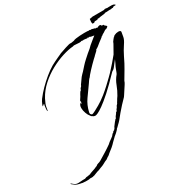

<svg xmlns="http://www.w3.org/2000/svg" viewBox="-347 -911 1559 1593"><g transform="rotate(-30 432.5 -115.0)"><path d="M-3 464Q-6 464 -9 463Q-12 462 -16 461Q-26 459 -35 457.5Q-44 456 -55 452Q-59 450 -63 448.5Q-67 447 -71 445Q-75 441 -87 432.5Q-99 424 -101 420L-97 417L-92 422Q-80 433 -67 441Q-60 444 -53.5 445Q-47 446 -40 446Q-29 446 -17.5 444.5Q-6 443 5 443H25L44 436L48 438Q50 435 62 434.5Q74 434 72 431Q75 431 77 433Q89 425 104.5 421Q120 417 134 411Q141 409 147.5 405Q154 401 162 400Q168 391 183.5 387Q199 383 209 377Q242 357 274.5 337Q307 317 338 295Q343 291 347 287Q351 283 355 280Q365 272 376 265Q387 258 396 250L410 233Q412 231 414 231Q416 231 417 230L425 220L426 217H433L446 202L451 191L476 158Q479 153 483.5 149.5Q488 146 490 141V139H491Q492 140 493.5 140.5Q495 141 495 140Q502 121 518 104L522 96Q525 93 529 91Q533 89 535 85L537 78L550 61L555 50L567 37Q569 32 572 27Q575 22 578 18Q579 16 581 13Q583 10 585 6L588 1Q591 -4 594.5 -8.5Q598 -13 601 -18Q624 -56 640 -99Q656 -142 684 -175Q687 -178 693 -193.5Q699 -209 704.5 -223.5Q710 -238 711 -239Q713 -242 720.5 -257.5Q728 -273 736 -292Q717 -267 703.5 -250Q690 -233 691 -234Q682 -224 678 -221.5Q674 -219 671.5 -218.5Q669 -218 664 -213Q585 -130 529.5 -80.5Q474 -31 439 -6.5Q404 18 386.5 25.5Q369 33 364 33Q346 33 337 23Q336 22 335 22Q334 22 332 21Q329 19 326.5 15.5Q324 12 322 9Q310 -4 300.5 -30Q291 -56 291 -80Q291 -95 295 -104Q297 -107 300.5 -114.5Q304 -122 304 -124H305Q305 -110 308 -110Q311 -110 314.5 -121.5Q318 -133 318 -136Q318 -135 317.5 -135.5Q317 -136 317 -136H316Q315 -135 315 -133Q315 -131 313 -130Q310 -133 311 -135Q326 -156 331.5 -166Q337 -176 340.5 -183Q344 -190 351 -200Q353 -204 356.5 -205.5Q360 -207 362 -211Q365 -216 366.5 -221Q368 -226 372 -230Q374 -229 378.5 -235.5Q383 -242 383 -242L384 -247Q398 -265 410.5 -284.5Q423 -304 439 -320L454 -335L489 -374Q505 -392 526 -411Q547 -430 565 -446Q569 -450 573.5 -453Q578 -456 582 -460Q600 -474 608 -483Q616 -492 634 -506Q644 -514 659 -526.5Q674 -539 686 -548L681 -549L658 -553Q651 -554 645 -559Q640 -556 636 -557Q632 -557 628 -561L624 -557H622Q620 -557 610 -559Q600 -561 592 -561Q586 -561 584 -559Q581 -561 577 -561Q573 -561 570 -562Q563 -558 550 -558Q539 -558 525.5 -559.5Q512 -561 502 -561Q491 -561 488 -558Q443 -555 384.5 -536.5Q326 -518 266 -485.5Q206 -453 154.5 -406.5Q103 -360 71 -301Q64 -287 54 -264.5Q44 -242 39 -201Q39 -200 36.5 -199Q34 -198 34 -211Q34 -217 35 -226.5Q36 -236 38 -250V-251Q38 -255 40.5 -260Q43 -265 40 -266L22 -252Q21 -257 25.5 -268Q30 -279 36.5 -291.5Q43 -304 48 -310Q76 -347 112 -383.5Q148 -420 187 -452Q226 -484 263 -506Q280 -516 296.5 -523.5Q313 -531 329 -539Q331 -540 341 -544.5Q351 -549 361 -553.5Q371 -558 372 -559Q380 -561 396 -567Q412 -573 431 -579Q450 -585 465.5 -589Q481 -593 487 -590L518 -595Q525 -600 542.5 -602.5Q560 -605 582 -606.5Q604 -608 623 -608Q639 -608 650.5 -607.5Q662 -607 666 -605V-606Q668 -607 672 -607Q676 -607 678.5 -606Q681 -605 683 -603Q689 -606 694 -604Q697 -604 700 -602.5Q703 -601 706 -600H709Q714 -600 717.5 -597.5Q721 -595 724 -593Q729 -596 731 -595Q733 -595 735 -593.5Q737 -592 738 -590Q740 -591 750.5 -595.5Q761 -600 761 -598Q764 -600 768 -600Q774 -600 776.5 -593Q779 -586 789 -587H793Q799 -587 798 -583.5Q797 -580 804 -575Q809 -571 813 -567.5Q817 -564 817 -561Q817 -556 802 -547Q786 -545 776.5 -536.5Q767 -528 758 -526L757 -523Q750 -522 745.5 -516.5Q741 -511 734 -510Q732 -506 730.5 -505Q729 -504 723 -499Q708 -488 693 -476.5Q678 -465 664 -453Q661 -450 653.5 -446Q646 -442 643 -440Q638 -436 638.5 -433Q639 -430 633 -426Q632 -425 624 -417.5Q616 -410 608.5 -403Q601 -396 601 -395Q597 -392 583.5 -379Q570 -366 552.5 -348.5Q535 -331 518.5 -313Q502 -295 491 -282Q480 -269 479 -266Q471 -260 462.5 -247.5Q454 -235 448 -226Q411 -174 377.5 -127Q344 -80 330 -18Q329 -15 329 -10Q329 -2 333 1.5Q337 5 342 10Q350 9 360.5 4.5Q371 0 378 -4Q386 -8 421.5 -28Q457 -48 500 -82Q532 -108 563 -136.5Q594 -165 616 -187Q638 -209 644 -215Q671 -244 699 -276Q727 -308 745 -331L789 -409L795 -423Q794 -423 797.5 -427.5Q801 -432 805 -437L807 -441V-440Q812 -445 814 -448.5Q816 -452 814 -452L820 -453Q824 -458 827 -461.5Q830 -465 833 -466Q853 -476 873 -476Q883 -476 889.5 -473Q896 -470 896 -462L888 -416Q884 -393 859.5 -357Q835 -321 813 -276Q785 -217 762 -179Q739 -141 714 -98Q709 -82 700 -69L652 5L643 18L642 19Q622 39 597 66Q572 93 553 116Q540 131 526.5 148.5Q513 166 499 180Q496 182 487.5 191Q479 200 471 207.5Q463 215 461 216Q460 221 450.5 229.5Q441 238 437 243Q430 250 421.5 256Q413 262 406 270L379 296Q363 314 344.5 329.5Q326 345 307 359Q303 363 293.5 371Q284 379 279 380L260 394L239 403Q232 407 224.5 411Q217 415 209 419Q203 421 197 424Q191 427 183 429Q179 431 163.5 437Q148 443 143 443L105 458Q101 459 96.5 459.5Q92 460 88 462H60Q58 464 50.5 464.5Q43 465 35 465Q26 465 18.5 465Q11 465 7 464L-3 463ZM737 -639Q734 -639 732 -640Q730 -641 727 -640Q722 -639 721 -643Q720 -647 719.5 -651.5Q719 -656 719 -661Q721 -668 720.5 -675.5Q720 -683 724 -687Q726 -688 726.5 -687Q727 -686 728 -686Q730 -686 740 -688.5Q750 -691 751 -691H862L865 -692Q866 -696 875 -695Q884 -694 893.5 -692.5Q903 -691 903 -693H935Q944 -693 952 -691Q953 -691 953.5 -689.5Q954 -688 955 -688Q957 -688 962.5 -685.5Q968 -683 964 -678Q963 -677 961.5 -677Q960 -677 958 -677Q957 -677 955.5 -677.5Q954 -678 952 -677Q945 -675 945 -676Q945 -678 938 -674Q937 -673 938 -672.5Q939 -672 937 -670H932Q924 -670 923 -671Q922 -671 921.5 -669.5Q921 -668 919 -668H897L861 -666Q860 -666 859.5 -666.5Q859 -667 858 -667H857L852 -663L798 -656Q797 -653 793 -653Q789 -653 784.5 -654.5Q780 -656 777 -651Q774 -648 766 -648H757Q753 -648 749.5 -647.5Q746 -647 745 -645Q744 -645 744 -646Q744 -648 741.5 -643.5Q739 -639 737 -639Z"/></g></svg>

Font: Cherish
Style: Regular
Weight: 400
Designer: Robert E. Leuschke
Foundry: Robert E. Leuschke
Version: Version 1.005